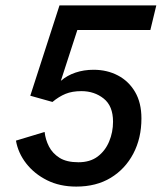

<svg xmlns="http://www.w3.org/2000/svg" viewBox="-20 -680 598 710"><path d="M262 10Q201 10 154 -13.5Q107 -37 77 -75.5Q47 -114 39 -160L145 -192Q148 -164 161 -138.5Q174 -113 200 -96.5Q226 -80 270 -80Q313 -80 341 -101Q369 -122 383.5 -156.5Q398 -191 398 -230Q398 -288 363.5 -315.5Q329 -343 281 -343Q247 -343 222.5 -333Q198 -323 174 -303L92 -326L200 -660H558L536 -569H266L205 -381Q228 -401 259 -411.5Q290 -422 326 -422Q376 -422 416 -401Q456 -380 479.5 -340Q503 -300 503 -242Q503 -169 473 -112Q443 -55 389.5 -22.5Q336 10 262 10Z"/></svg>

Font: Kantumruy Pro Medium
Style: Italic
Weight: 500
Italic angle: -13°
Designer: Sovichet Tep
Foundry: Sovichet Tep
Version: Version 1.002